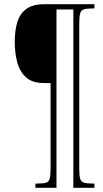

<svg xmlns="http://www.w3.org/2000/svg" viewBox="-20 -780 491 911"><path d="M148 111V91H153Q184 91 198 87Q212 83 216 66.5Q220 50 220 15V-386H188Q133 -386 103 -413.5Q73 -441 61.5 -485.5Q50 -530 50 -582Q50 -636 62.5 -676Q75 -716 105.5 -738Q136 -760 190 -760H428V-740H422Q392 -740 378 -735.5Q364 -731 360 -715Q356 -699 356 -664V17Q356 51 360 66.5Q364 82 378 86.5Q392 91 422 91H428V111H328V-735H248V111Z"/></svg>

Font: Noto Serif ExtraCondensed Thin
Style: Italic
Weight: 100
Width: 2
Italic angle: -12°
Designer: Monotype Design Team
Foundry: Monotype Imaging Inc.
Version: Version 2.013